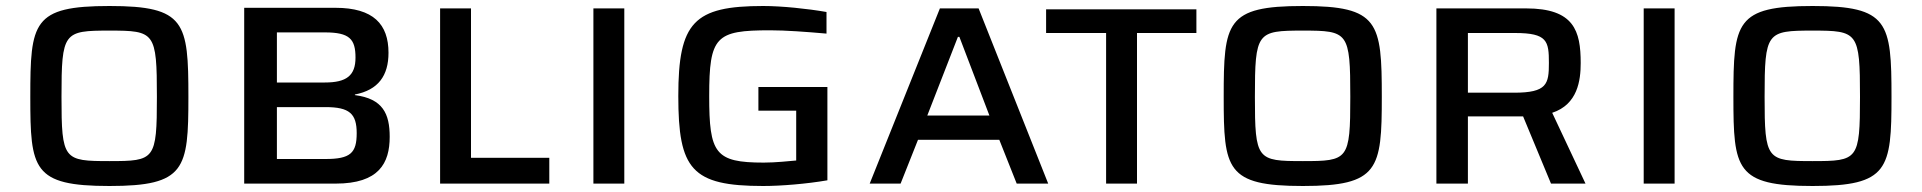

<svg xmlns="http://www.w3.org/2000/svg" viewBox="-20 -612 6406 640"><path d="M345 8C598 8 608 -48 608 -289C608 -538 598 -592 345 -592C89 -592 81 -538 81 -289C81 -48 89 8 345 8ZM345 -75C192 -75 185 -79 185 -289C185 -505 192 -510 345 -510C496 -510 503 -505 503 -289C503 -79 496 -75 345 -75Z M794 0H1099C1243 0 1279 -68 1279 -156C1279 -233 1256 -283 1163 -295V-297C1241 -312 1275 -360 1275 -436C1275 -531 1225 -586 1098 -586H794ZM903 -337V-504H1063C1145 -504 1165 -482 1165 -420C1165 -360 1135 -337 1063 -337ZM903 -82V-255H1065C1145 -255 1169 -233 1169 -168C1169 -102 1148 -82 1065 -82Z M1447 0H1811V-86H1550V-584H1447Z M1958 0H2061V-584H1958Z M2524 8C2583 8 2669 1 2738 -11V-322H2508V-243H2634V-77C2611 -75 2565 -70 2526 -70C2363 -70 2344 -101 2344 -292C2344 -491 2366 -511 2547 -511C2599 -511 2666 -506 2735 -500V-572C2672 -583 2586 -592 2524 -592C2293 -592 2241 -538 2241 -292C2241 -48 2285 8 2524 8Z M2879 0H2982L3040 -146H3311L3369 0H3474L3242 -584H3113ZM3071 -227 3173 -489H3178L3278 -227Z M3667 0H3770V-502H3968V-581H3467V-502H3667Z M4323 8C4576 8 4586 -48 4586 -289C4586 -538 4576 -592 4323 -592C4067 -592 4059 -538 4059 -289C4059 -48 4067 8 4323 8ZM4323 -75C4170 -75 4163 -79 4163 -289C4163 -505 4170 -510 4323 -510C4474 -510 4481 -505 4481 -289C4481 -79 4474 -75 4323 -75Z M4768 0H4873V-224H5057L5150 0H5265L5154 -236C5239 -264 5249 -344 5249 -402C5249 -509 5227 -584 5067 -584H4768ZM4873 -303V-502H5030C5138 -502 5143 -475 5143 -402C5143 -332 5137 -303 5027 -303Z M5459 0H5562V-584H5459Z M6022 8C6275 8 6285 -48 6285 -289C6285 -538 6275 -592 6022 -592C5766 -592 5758 -538 5758 -289C5758 -48 5766 8 6022 8ZM6022 -75C5869 -75 5862 -79 5862 -289C5862 -505 5869 -510 6022 -510C6173 -510 6180 -505 6180 -289C6180 -79 6173 -75 6022 -75Z"/></svg>

Font: Saira UNSAM Medium SC
Style: Regular
Weight: 500
Designer: Hector Gatti with collaboration of the Omnibus-Type team
Foundry: Omnibus-Type
Version: Version 1.072;PS 001.072;hotconv 1.0.88;makeotf.lib2.5.64775